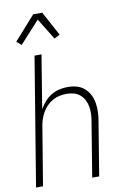

<svg xmlns="http://www.w3.org/2000/svg" viewBox="-103 -1025 706 1084"><g transform="rotate(-10 250.0 -483.0)"><path d="M13 0 134 -735H174L124 -430Q137 -452 154 -471.5Q171 -491 193 -504Q215 -517 239 -522.5Q263 -528 287 -528Q314 -528 339 -521Q364 -514 382.5 -497.5Q401 -481 412.5 -458.5Q424 -436 428 -410.5Q432 -385 431 -358Q430 -331 425 -305L375 0H335L386 -311Q390 -332 391 -353.5Q392 -375 388.5 -396Q385 -417 376 -435Q367 -453 351.5 -466.5Q336 -480 316 -485.5Q296 -491 274 -491Q254 -491 234 -487Q214 -483 195 -472.5Q176 -462 160.5 -446Q145 -430 134.5 -411.5Q124 -393 117.5 -373Q111 -353 108 -333L53 0ZM73 -807 46 -830 167 -966H219L294 -827L262 -810L187 -932Z"/></g></svg>

Font: Iosevka Term Curly Extralight
Style: Italic
Weight: 200
Italic angle: -9°
Designer: Belleve Invis
Foundry: Belleve Invis
Version: Version 32.3.0